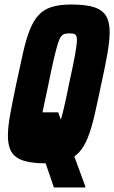

<svg xmlns="http://www.w3.org/2000/svg" viewBox="-20 -716 506 851"><path d="M219 115 105 -218H238L358 110V115ZM184 8Q121 8 84 -4Q47 -16 31 -42.5Q15 -69 15 -114Q15 -154 25.5 -211Q36 -268 52 -344Q69 -425 82.5 -484Q96 -543 112 -583.5Q128 -624 151 -649Q174 -674 209 -685Q244 -696 296 -696Q360 -696 397 -684Q434 -672 450 -645.5Q466 -619 466 -574Q466 -535 456 -478Q446 -421 429 -344Q413 -267 399.5 -208Q386 -149 370 -108Q354 -67 331 -41.5Q308 -16 272.5 -4Q237 8 184 8ZM192 -120Q205 -120 214 -122.5Q223 -125 230.5 -135.5Q238 -146 245.5 -170Q253 -194 263 -236Q273 -278 286 -344Q305 -430 313 -475Q321 -520 321 -540Q321 -553 317 -559Q313 -565 306 -566.5Q299 -568 288 -568Q275 -568 266 -565.5Q257 -563 249.5 -552.5Q242 -542 235 -518Q228 -494 218 -452Q208 -410 195 -344Q183 -286 174.5 -247.5Q166 -209 162 -185Q158 -161 158 -147Q158 -135 162 -129Q166 -123 174 -121.5Q182 -120 192 -120Z"/></svg>

Font: Saira Condensed ExtraBold
Style: Italic
Weight: 800
Width: 3
Italic angle: -12°
Designer: Hector Gatti with collaboration of the Omnibus-Type team
Foundry: Omnibus-Type
Version: Version 1.101